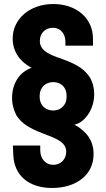

<svg xmlns="http://www.w3.org/2000/svg" viewBox="-20 -728 527 954"><path d="M239 206C356 206 445 143 445 38C445 -28 412 -74 350 -109C379 -114 403 -136 422 -166C438 -192 448 -225 448 -259C448 -307 432 -342 409 -366C378 -401 329 -420 286 -436C227 -456 178 -475 178 -525C178 -563 205 -590 243 -590C279 -590 305 -562 305 -521V-501H442V-536C442 -639 358 -708 245 -708C125 -708 43 -631 43 -537C43 -466 85 -418 137 -391C109 -382 84 -362 69 -340C51 -314 40 -281 40 -242C40 -208 49 -179 62 -154C89 -112 130 -90 188 -67C260 -40 309 -22 309 26C309 63 282 91 245 91C207 91 181 62 180 20V-5H44L46 40C49 141 120 206 239 206ZM177 -248C177 -265 180 -279 188 -291C198 -308 220 -320 244 -320C268 -320 287 -310 298 -295C306 -285 311 -269 311 -251C311 -234 308 -218 300 -208C289 -191 270 -179 244 -179C220 -179 200 -190 188 -207C181 -218 177 -232 177 -248Z"/></svg>

Font: Vanilla Cream ExtraBold
Style: Regular
Weight: 800
Designer: Jeremy Tribby, Jinavaṁso
Foundry: Tribby Type
Version: Version 1.422;Glyphs 3.1.2 (3151)